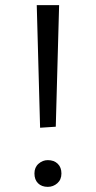

<svg xmlns="http://www.w3.org/2000/svg" viewBox="-20 -718 373 747"><path d="M136 -221 123 -698H210L197 -225ZM114 -43Q114 -67 130 -81Q146 -95 166 -95Q190 -95 204.5 -81Q219 -67 219 -43Q219 -19 203 -5Q187 9 166 9Q142 9 128 -5Q114 -19 114 -43Z"/></svg>

Font: Bitter
Style: Regular
Weight: 400
Designer: Sol Matas, and Bitter project Authors
Foundry: Sol Matas
Version: Version 2.001